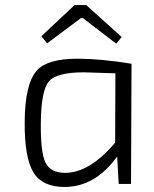

<svg xmlns="http://www.w3.org/2000/svg" viewBox="-20 -730 610 762"><path d="M144 -586 276 -710H322L463 -583L441 -557L309 -658H301L167 -558ZM451 0 445 -109Q358 12 236 12Q147 12 112 -47Q77 -105 78 -246Q79 -399 127 -451Q169 -497 288 -497Q379 -497 502 -477L500 0ZM438 -439Q331 -443 313 -443Q205 -443 174 -407Q143 -370 142 -241Q141 -125 160 -86Q180 -44 238 -44Q336 -44 437 -164Z"/></svg>

Font: Taylor Sans Light
Style: Regular
Weight: 300
Italic angle: -8°
Designer: Natanael Gama
Version: Version 1.001 September 8, 2015